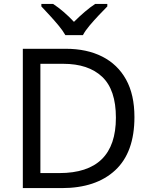

<svg xmlns="http://www.w3.org/2000/svg" viewBox="-20 -964 770 984"><path d="M669 -364Q669 -183 570.5 -91.5Q472 0 296 0H97V-714H317Q425 -714 504 -674Q583 -634 626 -556.5Q669 -479 669 -364ZM574 -361Q574 -504 503.5 -570.5Q433 -637 304 -637H187V-77H284Q574 -77 574 -361ZM315 -784Q302 -807 280 -833.5Q258 -860 234 -886Q210 -912 192 -931V-944H252Q278 -927 306 -903Q334 -879 359 -852Q386 -879 414 -903Q442 -927 468 -944H530V-931Q511 -912 486.5 -886Q462 -860 439.5 -833.5Q417 -807 405 -784Z"/></svg>

Font: Noto Sans Old Italic
Style: Regular
Weight: 400
Designer: Monotype Design Team
Foundry: Monotype Imaging Inc.
Version: Version 2.003; ttfautohint (v1.8.4.7-5d5b)